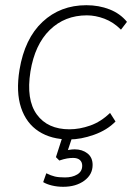

<svg xmlns="http://www.w3.org/2000/svg" viewBox="-20 -528 527 738"><path d="M246 8Q177 8 129 -23Q81 -54 61 -114Q41 -174 55 -260Q75 -380 143.5 -444Q212 -508 312 -508Q360 -508 401 -492Q442 -476 468 -444L445 -414Q416 -443 381.5 -456Q347 -469 314 -469Q229 -469 171.5 -413Q114 -357 97 -253Q80 -145 121.5 -88Q163 -31 247 -31Q286 -31 327 -45.5Q368 -60 403 -94L424 -61Q392 -28 341.5 -10Q291 8 246 8ZM223 190Q200 190 179.5 185Q159 180 146 172L158 138Q176 147 191 150.5Q206 154 230 154Q258 154 277 142.5Q296 131 296 109Q296 95 287 87Q278 79 261 79Q250 79 238 81Q226 83 208 89L195 76L226 -20H264L239 55L221 53Q234 50 245.5 48Q257 46 267 46Q296 46 316 61.5Q336 77 336 106Q336 143 304 166.5Q272 190 223 190Z"/></svg>

Font: Mulish ExtraLight
Style: Italic
Weight: 200
Italic angle: -9°
Designer: Vernon Adams
Foundry: Vernon Adams
Version: Version 3.603